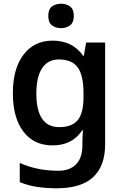

<svg xmlns="http://www.w3.org/2000/svg" viewBox="-20 -770 665 1030"><path d="M263 -552Q315 -552 356 -532Q397 -512 426 -471H430L442 -542H544V4Q544 121 479.5 180.5Q415 240 285 240Q227 240 178 232.5Q129 225 86 207V104Q178 146 293 146Q355 146 388.5 111Q422 76 422 11V-4Q422 -19 423 -39Q424 -59 425 -71H421Q393 -29 353 -9.5Q313 10 262 10Q162 10 105.5 -64Q49 -138 49 -270Q49 -401 106 -476.5Q163 -552 263 -552ZM296 -451Q237 -451 206 -404.5Q175 -358 175 -268Q175 -179 205.5 -133.5Q236 -88 298 -88Q365 -88 396.5 -125Q428 -162 428 -250V-269Q428 -367 396.5 -409Q365 -451 296 -451ZM308 -750Q335 -750 355.5 -735.5Q376 -721 376 -684Q376 -649 355.5 -634Q335 -619 308 -619Q279 -619 259 -634Q239 -649 239 -684Q239 -721 259 -735.5Q279 -750 308 -750Z"/></svg>

Font: Noto Sans New Tai Lue SemiBold
Style: Regular
Weight: 600
Version: Version 2.003